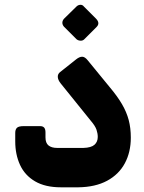

<svg xmlns="http://www.w3.org/2000/svg" viewBox="-20 -793 616 819"><path d="M240 6Q173 6 129.5 -19.5Q86 -45 65.5 -89.5Q45 -134 45 -190V-226Q45 -241 52.5 -248Q60 -255 81 -255H151Q163 -255 168.5 -248.5Q174 -242 174 -228V-207Q174 -183 187 -172.5Q200 -162 224 -162H336Q369 -163 383 -175.5Q397 -188 397 -209Q397 -224 391.5 -240Q386 -256 368 -277L239 -437Q227 -452 226.5 -465Q226 -478 237 -486L305 -540Q319 -551 330.5 -551Q342 -551 354 -536L449 -420Q481 -382 500.5 -348.5Q520 -315 529 -281Q538 -247 538 -206Q538 -144 512.5 -96.5Q487 -49 437 -22Q387 5 314 6ZM339 -625Q333 -619 323 -619.5Q313 -620 306 -626L253 -679Q246 -687 246 -696Q246 -705 253 -713L306 -765Q313 -772 322.5 -772.5Q332 -773 338 -765L390 -713Q408 -694 392 -678Z"/></svg>

Font: Rubik
Style: Bold Italic
Weight: 700
Italic angle: -12°
Designer: Hubert and Fischer
Foundry: Hubert and Fischer
Version: Version 2.300;gftools[0.9.30]